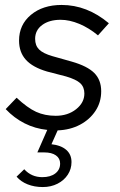

<svg xmlns="http://www.w3.org/2000/svg" viewBox="-20 -517 483 776"><path d="M153 239Q119 239 91.5 228Q64 217 47 197L78 167Q107 199 151 199Q184 199 203.5 184Q223 169 223 144Q223 123 206 111Q189 99 159 99H131L171 8Q122 3 79.5 -18.5Q37 -40 3 -76L47 -122Q91 -81 126 -65Q161 -49 205 -49Q254 -49 287.5 -75.5Q321 -102 321 -139Q321 -165 304.5 -180.5Q288 -196 247 -208L170 -228Q112 -245 84.5 -275.5Q57 -306 57 -353Q57 -417 105 -457Q153 -497 229 -497Q332 -497 420 -423L376 -374Q340 -404 300.5 -420.5Q261 -437 225 -437Q179 -437 150.5 -416Q122 -395 122 -360Q122 -333 138 -317Q154 -301 192 -290L270 -268Q333 -250 361 -222Q389 -194 389 -148Q389 -104 366 -69Q343 -34 303.5 -13Q264 8 213 10L188 66Q226 70 247.5 88.5Q269 107 269 138Q269 166 254 189Q239 212 212.5 225.5Q186 239 153 239Z"/></svg>

Font: Red Hat Text VF
Style: Italic
Weight: 300
Italic angle: -12°
Designer: Pentagram, MCKL
Foundry: Pentagram, MCKL
Version: Version 1.023